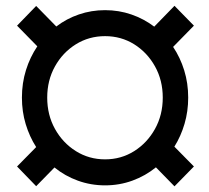

<svg xmlns="http://www.w3.org/2000/svg" viewBox="-20 -638 732 671"><path d="M56.6 -296.9Q56.6 -347.7 70.8 -393.1Q85 -438.5 110.4 -476.1L39.6 -548.3L106.4 -617.2L176.8 -545.4Q212.4 -572.8 255.9 -587.6Q299.3 -602.5 347.2 -602.5Q395.5 -602.5 439.2 -587.4Q482.9 -572.3 519 -544.9L589.8 -617.7L657.7 -548.3L585 -474.1Q609.9 -437 623.8 -392.1Q637.7 -347.2 637.7 -296.9Q637.7 -249 625 -205.6Q612.3 -162.1 589.4 -125.5L657.7 -56.2L589.8 13.2L524.9 -53.2Q488.3 -23.4 442.9 -6.8Q397.5 9.8 347.2 9.8Q297.4 9.8 252.2 -6.6Q207 -22.9 170.4 -52.7L106.4 12.7L39.6 -56.2L106.4 -124Q83 -160.6 69.8 -204.3Q56.6 -248 56.6 -296.9ZM145 -296.9Q145 -236.3 172.1 -187.5Q199.2 -138.7 245.1 -109.9Q291 -81.1 347.2 -81.1Q403.3 -81.1 449 -109.9Q494.6 -138.7 521.7 -187.5Q548.8 -236.3 548.8 -296.9Q548.8 -357.4 521.7 -406Q494.6 -454.6 449 -483.2Q403.3 -511.7 347.2 -511.7Q291 -511.7 245.1 -483.2Q199.2 -454.6 172.1 -406Q145 -357.4 145 -296.9Z"/></svg>

Font: Vazirmatn FD
Style: Bold
Weight: 700
Designer: Saber Rastikerdar
Foundry: Saber Rastikerdar
Version: Version 33.001